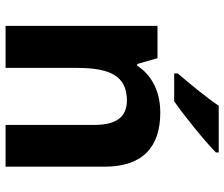

<svg xmlns="http://www.w3.org/2000/svg" viewBox="-78 -728 806 690"><g transform="rotate(90 325.0 -383.0)"><path d="M528 -756V-766H360C330 -721 276 -656 244 -619V-606H344C395 -641 490 -718 528 -756ZM385 -556C311 -556 251 -527 216 -473H210L189 -546H73V0H224V-256C224 -372 251 -436 341 -436C402 -436 429 -396 429 -318V0H579V-356C579 -496 505 -556 385 -556Z"/></g></svg>

Font: Noto Sans Lao UI
Style: Bold
Weight: 700
Designer: Monotype Design Team
Foundry: Monotype Imaging Inc.
Version: Version 2.000